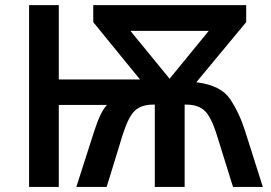

<svg xmlns="http://www.w3.org/2000/svg" viewBox="-20 -734 1063 754"><path d="M646 -424.8 799.8 -612.8H492.2ZM210.9 -321.8V0H94.2V-713.9H210.9V-421.9H529.8L346.2 -647V-713.9H946.8V-647L751 -411.1Q847.7 -398.9 883.8 -344.7Q919.9 -290.5 941.9 -221.2L1012.2 0H895L831.1 -205.1Q809.1 -275.4 783.4 -299.3Q757.8 -323.2 710.9 -323.2H705.1V0H587.9V-323.2H582Q535.2 -323.2 509.8 -299.6Q484.4 -275.9 461.9 -205.1L398.9 0H279.8L350.1 -219.2Q374.5 -295.4 399.9 -321.8Z"/></svg>

Font: OpenSans-Semibold
Style: Regular
Weight: 600
Foundry: Ascender Corporation
Version: Version 1.10